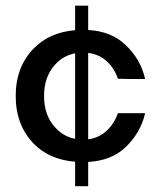

<svg xmlns="http://www.w3.org/2000/svg" viewBox="-20 -560 569 675"><path d="M290 94.7V9.3C343.7 6.3 387 -10.4 419.9 -41C456.4 -75.5 479.8 -115.9 490.2 -162.1H440.4H394.5C385.4 -135.4 370.4 -113.3 349.6 -95.7C332.5 -81.7 312.6 -73.2 290 -70.4V-374C312.6 -371.2 332.5 -363.1 349.6 -349.6C370.4 -332.7 385.4 -310.5 394.5 -283.2C399.7 -283.2 413.1 -282.9 434.6 -282.2H490.2C479.8 -329.1 456.4 -369.5 419.9 -403.3C387 -434.5 343.7 -451.6 290 -454.6V-540H244.1V-453.9C183.9 -448.9 135.4 -427.5 98.6 -389.6C56.3 -346.7 35.2 -291 35.2 -222.7C35.2 -154.3 56.3 -98.3 98.6 -54.7C135.4 -17.4 183.9 3.7 244.1 8.6V94.7ZM244.1 -71.9C216.4 -77.2 193 -90.7 173.8 -112.3C147.8 -140.3 134.8 -177.1 134.8 -222.7C134.8 -267.6 147.8 -304.4 173.8 -333C193 -354.1 216.4 -367.3 244.1 -372.5V-314.5Z"/></svg>

Font: Helmet
Style: Regular
Weight: 400
Designer: Carl Enlund
Version: 1.0